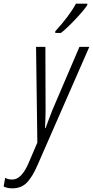

<svg xmlns="http://www.w3.org/2000/svg" viewBox="-123 -787 508 1049"><path d="M210 -607Q241 -631 287 -679.5Q333 -728 354 -759V-767H292Q255 -699 179 -616V-607ZM82 115 365 -531H311L163 -185Q156 -166 145.5 -139.5Q135 -113 126 -87H123Q126 -143 126 -190L125 -531H74L81 -8L34 102Q-5 194 -56 194Q-77 194 -95 185L-103 232Q-83 242 -56 242Q-6 242 24.5 210Q55 178 82 115Z"/></svg>

Font: Noto Sans Display Condensed Light
Style: Italic
Weight: 300
Width: 3
Designer: Monotype Design team
Foundry: Monotype Imaging Inc.
Version: 1.000